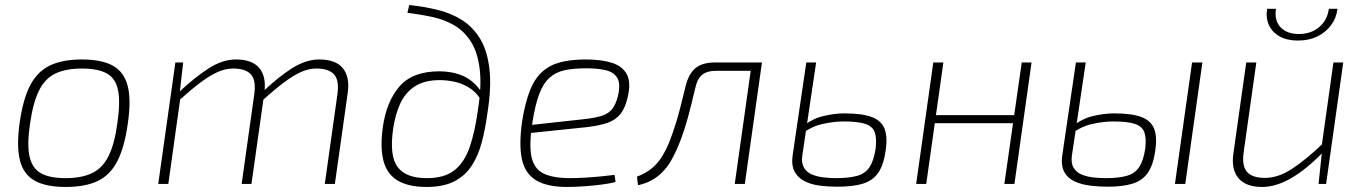

<svg xmlns="http://www.w3.org/2000/svg" viewBox="-20 -730 5414 762"><path d="M305 -494Q384 -494 428.5 -469Q473 -444 487 -388Q501 -332 487 -238Q474 -146 446 -91Q418 -36 368.5 -12Q319 12 240 12Q162 12 117.5 -13Q73 -38 59 -94Q45 -150 58 -243Q71 -335 99 -390Q127 -445 177 -469.5Q227 -494 305 -494ZM305 -458Q241 -458 199.5 -438Q158 -418 134.5 -370Q111 -322 99 -238Q87 -157 97 -110Q107 -63 141.5 -43Q176 -23 240 -23Q305 -23 346.5 -43.5Q388 -64 411.5 -112Q435 -160 446 -243Q458 -325 448.5 -372Q439 -419 404 -438.5Q369 -458 305 -458Z M707 -482 693 -360 696 -343 648 0H608L676 -482ZM916 -494Q981 -494 1009.5 -459.5Q1038 -425 1029 -361L978 0H939L989 -355Q997 -410 976.5 -434Q956 -458 905 -458Q875 -458 843.5 -444Q812 -430 775.5 -402.5Q739 -375 691 -332V-365Q755 -425 809.5 -459.5Q864 -494 916 -494ZM1247 -494Q1312 -494 1340.5 -459.5Q1369 -425 1360 -361L1309 0H1269L1319 -355Q1327 -411 1306 -434.5Q1285 -458 1235 -458Q1205 -458 1174 -444Q1143 -430 1106.5 -402.5Q1070 -375 1022 -332V-365Q1086 -426 1140.5 -460Q1195 -494 1247 -494Z M1604 -710Q1662 -704 1716 -691Q1770 -678 1813.5 -650.5Q1857 -623 1885.5 -576Q1914 -529 1922.5 -456Q1931 -383 1914 -278Q1906 -219 1892.5 -167Q1879 -115 1853.5 -74.5Q1828 -34 1784.5 -11Q1741 12 1673 12Q1603 12 1560 -12.5Q1517 -37 1502.5 -89.5Q1488 -142 1499 -223Q1513 -326 1565 -386.5Q1617 -447 1724 -447Q1746 -447 1770 -443Q1794 -439 1819 -428Q1844 -417 1866 -395.5Q1888 -374 1906 -339L1898 -319Q1876 -359 1847 -378.5Q1818 -398 1786.5 -405Q1755 -412 1725 -412Q1664 -412 1626 -387Q1588 -362 1568 -318Q1548 -274 1540 -217Q1525 -110 1558.5 -66.5Q1592 -23 1673 -23Q1745 -23 1784.5 -55Q1824 -87 1844.5 -147.5Q1865 -208 1876 -289Q1892 -388 1884 -454.5Q1876 -521 1850 -563Q1824 -605 1784.5 -628.5Q1745 -652 1696.5 -662.5Q1648 -673 1597 -679Z M2305 -494Q2368 -494 2409.5 -480.5Q2451 -467 2468 -434.5Q2485 -402 2471 -344Q2462 -303 2443 -278.5Q2424 -254 2391 -242.5Q2358 -231 2305 -225L2064 -200L2069 -232L2306 -258Q2347 -263 2371.5 -271.5Q2396 -280 2410 -298Q2424 -316 2432 -347Q2444 -397 2430 -420.5Q2416 -444 2383.5 -451.5Q2351 -459 2307 -459Q2258 -459 2222 -451.5Q2186 -444 2161 -421.5Q2136 -399 2120 -356.5Q2104 -314 2093 -244Q2079 -155 2089.5 -107Q2100 -59 2138 -41Q2176 -23 2242 -23Q2271 -23 2303.5 -25Q2336 -27 2366 -30Q2396 -33 2419 -36L2423 -8Q2403 -2 2368 2.5Q2333 7 2296 9.5Q2259 12 2231 12Q2151 12 2107.5 -14.5Q2064 -41 2051.5 -97.5Q2039 -154 2052 -247Q2064 -323 2083.5 -371.5Q2103 -420 2133.5 -446.5Q2164 -473 2206 -483.5Q2248 -494 2305 -494Z M2991 -482 2986 -449H2822Q2786 -449 2766.5 -433Q2747 -417 2739 -379Q2728 -332 2714.5 -280Q2701 -228 2683 -179Q2665 -130 2642 -90Q2628 -66 2608.5 -46.5Q2589 -27 2565 -14Q2541 -1 2512 5L2508 -29Q2543 -42 2567.5 -62.5Q2592 -83 2608 -110Q2626 -139 2640.5 -177Q2655 -215 2666.5 -254.5Q2678 -294 2686.5 -329.5Q2695 -365 2701 -388Q2713 -437 2740 -459.5Q2767 -482 2817 -482ZM3004 -482 2936 0H2896L2964 -482Z M3219 -482 3164 -112Q3160 -82 3171 -64Q3182 -46 3202.5 -37.5Q3223 -29 3248 -26Q3273 -23 3297 -23Q3351 -23 3383 -32.5Q3415 -42 3431.5 -67.5Q3448 -93 3455 -139Q3460 -180 3452 -204Q3444 -228 3415 -238Q3386 -248 3329 -248Q3287 -248 3240.5 -237Q3194 -226 3148 -188L3153 -218Q3198 -257 3244 -268.5Q3290 -280 3331 -280Q3402 -280 3440 -265.5Q3478 -251 3490.5 -219Q3503 -187 3495 -132Q3487 -76 3466 -45Q3445 -14 3406 -1.5Q3367 11 3303 11Q3266 11 3232 6.5Q3198 2 3172 -11.5Q3146 -25 3133 -50Q3120 -75 3126 -115L3180 -482Z M3724 -482 3656 0H3616L3684 -482ZM4014 -273 4009 -241H3684L3688 -273ZM4074 -482 4006 0H3966L4035 -482Z M4289 -482 4234 -112Q4230 -82 4241 -64Q4252 -46 4272.5 -37.5Q4293 -29 4318 -26Q4343 -23 4367 -23Q4421 -23 4453 -32.5Q4485 -42 4501.5 -67.5Q4518 -93 4525 -139Q4530 -180 4522 -204Q4514 -228 4485 -238Q4456 -248 4399 -248Q4357 -248 4310.5 -237Q4264 -226 4218 -188L4223 -218Q4268 -257 4314 -268.5Q4360 -280 4401 -280Q4472 -280 4510 -265.5Q4548 -251 4560.5 -219Q4573 -187 4565 -132Q4557 -76 4536 -45Q4515 -14 4476 -1.5Q4437 11 4375 11Q4342 11 4308.5 7Q4275 3 4247 -9Q4219 -21 4204.5 -46.5Q4190 -72 4196 -114L4250 -482ZM4752 -482 4684 0H4643L4711 -482Z M4966 -482 4916 -127Q4908 -73 4928.5 -48.5Q4949 -24 5000 -24Q5052 -24 5105.5 -58.5Q5159 -93 5230 -160L5232 -127Q5165 -58 5104.5 -23Q5044 12 4989 12Q4925 12 4895.5 -22.5Q4866 -57 4875 -121L4926 -482ZM5311 -482 5243 0H5213L5227 -132L5225 -147L5272 -482ZM5254 -695H5288Q5284 -659 5263 -630.5Q5242 -602 5208.5 -585.5Q5175 -569 5131 -569Q5088 -569 5058.5 -585.5Q5029 -602 5016 -630.5Q5003 -659 5009 -695H5044Q5037 -648 5062.5 -621.5Q5088 -595 5135 -595Q5182 -595 5214.5 -621.5Q5247 -648 5254 -695Z"/></svg>

Font: Exo 2 ExtraLight
Style: Italic
Weight: 250
Italic angle: -8°
Designer: Natanael Gama
Foundry: Natanael Gama
Version: Version 2.010